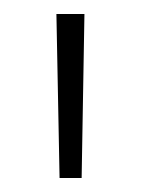

<svg xmlns="http://www.w3.org/2000/svg" viewBox="-20 -684 201 274"><path d="M100.5 -664 96.5 -430H65L60.5 -664Z"/></svg>

Font: Anek Kannada ExtraLight
Style: Regular
Weight: 250
Version: Version 1.003